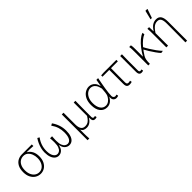

<svg xmlns="http://www.w3.org/2000/svg" viewBox="222 -2016 3476 3476"><g transform="rotate(-45 1960.0 -278.0)"><path d="M260 12Q204 12 157 -16.5Q110 -45 81 -100.5Q52 -156 52 -235Q52 -320 81.5 -374.5Q111 -429 159 -454.5Q207 -480 262 -480H518V-439Q476 -442 437 -444Q398 -446 357 -446V-442Q406 -415 434.5 -361.5Q463 -308 463 -232Q463 -154 435 -99.5Q407 -45 361 -16.5Q315 12 260 12ZM260 -27Q305 -27 341 -52.5Q377 -78 397.5 -124.5Q418 -171 418 -234Q418 -288 399.5 -335.5Q381 -383 346.5 -412Q312 -441 262 -441Q216 -441 179 -418Q142 -395 120 -349Q98 -303 98 -235Q98 -172 119.5 -125Q141 -78 177.5 -52.5Q214 -27 260 -27Z M721 12Q681 12 648.5 -13.5Q616 -39 597 -89.5Q578 -140 578 -214Q578 -263 590 -312Q602 -361 623 -407Q644 -453 671 -492L709 -470Q665 -412 643 -346Q621 -280 621 -209Q621 -123 651 -75Q681 -27 727 -27Q751 -27 776 -43.5Q801 -60 818 -101Q835 -142 835 -213Q835 -229 834.5 -246.5Q834 -264 833 -284Q832 -304 830 -325H882Q881 -304 879.5 -284Q878 -264 877.5 -246.5Q877 -229 877 -213Q877 -141 894 -100.5Q911 -60 936.5 -43.5Q962 -27 986 -27Q1035 -27 1062.5 -75Q1090 -123 1090 -216Q1090 -286 1070.5 -348Q1051 -410 1007 -472L1046 -492Q1089 -432 1112.5 -362.5Q1136 -293 1136 -216Q1136 -141 1118.5 -90.5Q1101 -40 1068.5 -14Q1036 12 992 12Q946 12 908 -21Q870 -54 859 -122H855Q843 -54 805.5 -21Q768 12 721 12Z M1286 180V-480H1330V-178Q1330 -107 1355 -67.5Q1380 -28 1436 -28Q1461 -28 1485.5 -35Q1510 -42 1536.5 -66.5Q1563 -91 1591 -139V-480H1635Q1634 -410 1633 -340.5Q1632 -271 1632 -203Q1632 -135 1632 -67Q1632 -49 1640.5 -40Q1649 -31 1662 -31Q1670 -31 1676 -32.5Q1682 -34 1690 -37L1698 -1Q1690 3 1679.5 5.5Q1669 8 1656 8Q1620 8 1606.5 -14.5Q1593 -37 1593 -89H1590Q1559 -37 1520.5 -13Q1482 11 1439 11Q1402 11 1374 -1Q1346 -13 1326 -49Q1326 5 1326 41Q1326 77 1327 108Q1328 139 1331 180Z M1960 12Q1881 12 1830.5 -48.5Q1780 -109 1780 -227Q1780 -312 1809 -371Q1838 -430 1886 -461Q1934 -492 1989 -492Q2021 -492 2052.5 -478Q2084 -464 2109 -432.5Q2134 -401 2146 -348H2149L2172 -480H2216Q2206 -429 2195.5 -374Q2185 -319 2176.5 -265.5Q2168 -212 2162.5 -164.5Q2157 -117 2157 -80Q2157 -56 2171.5 -41.5Q2186 -27 2205 -27Q2214 -27 2223 -29.5Q2232 -32 2239 -35L2248 1Q2240 5 2227.5 8.5Q2215 12 2199 12Q2161 12 2137.5 -15.5Q2114 -43 2122 -96H2119Q2060 12 1960 12ZM1966 -27Q2004 -27 2038.5 -51Q2073 -75 2096.5 -115.5Q2120 -156 2123 -204L2131 -298Q2116 -365 2092 -398Q2068 -431 2041.5 -442Q2015 -453 1990 -453Q1948 -453 1910.5 -426.5Q1873 -400 1849.5 -350.5Q1826 -301 1826 -228Q1826 -136 1863 -81.5Q1900 -27 1966 -27Z M2541 8Q2512 8 2495.5 -2Q2479 -12 2471.5 -32.5Q2464 -53 2464 -86V-442H2290V-476L2357 -480H2683V-442H2508Q2507 -350 2506.5 -260Q2506 -170 2506 -80Q2506 -55 2516 -43Q2526 -31 2547 -31Q2558 -31 2569.5 -33Q2581 -35 2591 -39L2598 -2Q2589 1 2573.5 4.5Q2558 8 2541 8Z M2846 8Q2824 8 2810 -0.5Q2796 -9 2788.5 -27Q2781 -45 2781 -73V-480H2826Q2824 -410 2823.5 -340.5Q2823 -271 2823 -203Q2823 -135 2823 -67Q2823 -49 2831 -40Q2839 -31 2852 -31Q2859 -31 2865.5 -32.5Q2872 -34 2881 -37L2888 -1Q2880 3 2869.5 5.5Q2859 8 2846 8Z M3020 0V-358Q3020 -387 3019 -419.5Q3018 -452 3012 -480H3056Q3061 -463 3062.5 -433Q3064 -403 3064 -372V-185H3068Q3108 -257 3158 -321Q3208 -385 3261.5 -430.5Q3315 -476 3364 -492L3369 -449Q3328 -433 3282 -395.5Q3236 -358 3188.5 -301.5Q3141 -245 3096 -172Q3077 -143 3069.5 -104.5Q3062 -66 3062 -23V0ZM3346 7Q3314 -28 3279.5 -77Q3245 -126 3212.5 -178Q3180 -230 3156 -276L3187 -303Q3211 -255 3244.5 -201Q3278 -147 3316 -94.5Q3354 -42 3394 0Z M3791 180Q3792 120 3792.5 59Q3793 -2 3793 -63Q3793 -124 3793.5 -184Q3794 -244 3794 -302Q3794 -379 3772.5 -415.5Q3751 -452 3702 -452Q3670 -452 3643 -440.5Q3616 -429 3588.5 -401Q3561 -373 3527 -322V0H3483V-358Q3483 -387 3482.5 -415.5Q3482 -444 3478 -480H3521L3525 -370H3528Q3568 -435 3612 -463.5Q3656 -492 3710 -492Q3775 -492 3805 -446.5Q3835 -401 3835 -308V180ZM3640 -561 3683 -736H3730L3733 -731L3674 -561Z"/></g></svg>

Font: Source Sans 3 Light
Style: Regular
Weight: 300
Designer: Paul D. Hunt
Foundry: Adobe
Version: Version 3.052;hotconv 1.1.0;makeotfexe 2.6.0